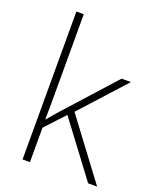

<svg xmlns="http://www.w3.org/2000/svg" viewBox="-141 -843 755 927"><g transform="rotate(20 236.0 -380.0)"><path d="M127 -381Q127 -339 127 -299.5Q127 -260 126 -218Q141 -236 155 -252Q169 -268 185 -286L405 -530H453L246 -302L472 0H426L219 -276L127 -177V0H89V-760H127Z"/></g></svg>

Font: Noto Sans Arabic UI XLt
Style: Regular
Weight: 200
Designer: Monotype Design Team, Nadine Chahine and Nizar Qandah
Foundry: Monotype Imaging Inc.
Version: Version 2.010; ttfautohint (v1.8.4.7-5d5b)